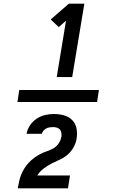

<svg xmlns="http://www.w3.org/2000/svg" viewBox="-20 -868 640 1056"><path d="M76 -307 86 -373H524L514 -307ZM292 -444 343 -754 303 -719 259 -761 359 -848H444L377 -444ZM78 168V167Q81 149 85 130.5Q89 112 96 94Q103 76 113.5 59Q124 42 137.5 27.5Q151 13 167 1Q183 -11 201 -20.5Q219 -30 237.5 -36Q256 -42 273.5 -52Q291 -62 302.5 -79Q314 -96 317 -114L318 -115Q319 -126 317.5 -137Q316 -148 309.5 -155.5Q303 -163 293 -166Q283 -169 272 -169Q262 -169 252.5 -167.5Q243 -166 234.5 -161.5Q226 -157 219 -149Q212 -141 210 -132H126Q130 -156 145 -178.5Q160 -201 182 -215.5Q204 -230 228.5 -235.5Q253 -241 277 -241Q305 -241 332 -233.5Q359 -226 377.5 -207Q396 -188 401 -160.5Q406 -133 401 -104Q397 -80 384.5 -57.5Q372 -35 352.5 -18Q333 -1 309.5 9.5Q286 20 263.5 31.5Q241 43 220 59Q199 75 185 97H365L354 168Z"/></svg>

Font: Iosevka Extended Oblique
Style: Bold
Weight: 700
Width: 7
Italic angle: -9°
Monospace: yes
Designer: Belleve Invis
Foundry: Belleve Invis
Version: Version 32.5.0; ttfautohint (v1.8.4)